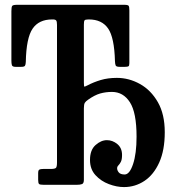

<svg xmlns="http://www.w3.org/2000/svg" viewBox="-20 -770 732 800"><path d="M139 -20.5V-48.5Q139 -60.5 143.8 -63.2Q148.5 -66 160 -66H190.5Q208.5 -66 213 -70.5Q217.5 -75 217.5 -93.5V-666.5Q217.5 -680.5 214 -684.8Q210.5 -689 200 -689H197Q142 -689 115.8 -650.5Q89.5 -612 87.5 -512Q87 -500.5 84 -496Q81 -491.5 68.5 -491.5H44.5Q31.5 -491.5 29.5 -498.8Q27.5 -506 27.5 -517V-723.5Q27.5 -741 31 -745.5Q34.5 -750 51.5 -750H498Q513 -750 516 -745.8Q519 -741.5 519 -726.5V-507Q519 -496 515.2 -493.8Q511.5 -491.5 500 -491.5H478.5Q464.5 -491.5 462 -497.2Q459.5 -503 459 -515Q456.5 -613.5 430.5 -651.2Q404.5 -689 350.5 -689H348.5Q335 -689 332.2 -685Q329.5 -681 329.5 -667.5V-426.5Q329.5 -409 331.8 -409Q334 -409 345 -414.5Q369.5 -427.5 399.5 -436.5Q429.5 -445.5 467 -445.5Q517.5 -445.5 563.2 -420Q609 -394.5 637.8 -344.2Q666.5 -294 666.5 -219Q666.5 -144 643.5 -93Q620.5 -42 581.8 -16.2Q543 9.5 496.5 9.5Q466.5 9.5 433.8 -2.8Q401 -15 378 -40Q355 -65 355 -103.5Q355 -145 378 -165.5Q401 -186 425.5 -186Q449 -186 468.8 -169.8Q488.5 -153.5 488.5 -124.5Q488.5 -105 483.5 -95.5Q478.5 -86 473.2 -80.8Q468 -75.5 468 -69Q468 -60 475 -51.5Q482 -43 499.5 -43Q520 -43 534.5 -86.5Q549 -130 549 -200.5Q549 -301 521.2 -344Q493.5 -387 446.5 -387Q420.5 -387 397.5 -380.5Q374.5 -374 347 -354.5Q337.5 -348 333.5 -341.8Q329.5 -335.5 329.5 -318.5V-21Q329.5 -6 321.8 -3Q314 0 300.5 0H162Q147 0 143 -3.2Q139 -6.5 139 -20.5Z"/></svg>

Font: Besley* Condensed Medium
Style: Regular
Weight: 500
Width: 3
Designer: Owen Earl
Foundry: indestructible type*
Version: Version 3.000; ttfautohint (v1.8.3)